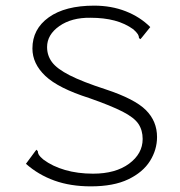

<svg xmlns="http://www.w3.org/2000/svg" viewBox="-20 -651 640 681"><path d="M302 10Q230 10 173 -10.5Q116 -31 72 -70L103 -112L109 -120L114 -115Q114 -108 118 -101.5Q122 -95 134 -85Q166 -61 211 -48Q256 -35 310 -35Q390 -35 438 -70.5Q486 -106 486 -158Q486 -189 471 -211.5Q456 -234 415 -255Q374 -276 297 -303Q187 -338 141 -381.5Q95 -425 95 -479Q95 -548 153 -589.5Q211 -631 314 -631Q375 -631 426 -611Q477 -591 513 -555L484 -519L478 -512L473 -516Q473 -523 469 -529.5Q465 -536 453 -547Q424 -568 386.5 -578Q349 -588 301 -588Q234 -589 190.5 -558.5Q147 -528 147 -484Q147 -454 164.5 -430.5Q182 -407 227 -384Q272 -361 355 -334Q458 -300 497.5 -260.5Q537 -221 537 -165Q537 -120 512 -80Q487 -40 435 -15Q383 10 302 10Z"/></svg>

Font: Inconsolata Expanded Light
Style: Regular
Weight: 300
Width: 7
Monospace: yes
Designer: Raph Levien, Cyreal, Brenton Simpson
Foundry: Raph Levien, Cyreal, Google
Version: Version 3.001; ttfautohint (v1.8.2.53-6de2)